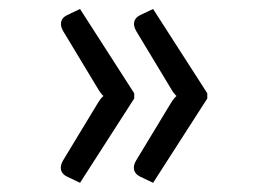

<svg xmlns="http://www.w3.org/2000/svg" viewBox="-20 -458 552 417"><path d="M110.4 -61ZM271.5 -255.4V-244.1L153.8 -61L126 -74.2Q114.7 -79.6 112.5 -89.1Q110.4 -98.6 117.2 -109.9L191.4 -232.4Q198.2 -244.1 204.6 -249.5Q198.2 -255.4 191.9 -266.6L117.7 -389.6Q110.8 -400.9 112.8 -410.4Q114.7 -419.9 126 -425.3L153.8 -438.5ZM430.2 -255.4V-244.1L312.5 -61L284.7 -74.2Q273.4 -79.6 271.2 -89.1Q269 -98.6 275.9 -109.9L350.1 -232.4Q356.9 -244.1 363.3 -249.5Q356.9 -255.4 350.6 -266.6L276.4 -389.6Q269.5 -400.9 271.5 -410.4Q273.4 -419.9 284.7 -425.3L312.5 -438.5Z"/></svg>

Font: Carlito
Style: Regular
Weight: 400
Designer: Lukasz Dziedzic
Foundry: tyPoland Lukasz Dziedzic
Version: Version 1.104